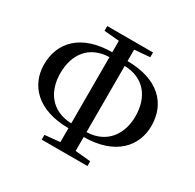

<svg xmlns="http://www.w3.org/2000/svg" viewBox="-165 -929 1138 1123"><g transform="rotate(30 404.0 -367.5)"><path d="M352 -153C216 -157 150 -254 150 -375C150 -502 216 -596 352 -600ZM352 16H559V-16L455 -26V-120C668 -121 766 -237 766 -374C766 -523 665 -632 455 -633V-710L559 -719V-751H250V-719L352 -710V-633C145 -632 42 -523 42 -373C42 -236 139 -121 352 -120V-26L250 -16V16ZM455 -600C591 -596 657 -501 657 -375C657 -257 591 -157 455 -153Z"/></g></svg>

Font: Noto Serif CJK JP SemiBold
Style: Regular
Weight: 600
Designer: Ryoko NISHIZUKA 西塚涼子 (kana & ideographs); Frank Grießhammer (Latin, Greek & Cyrillic); Wenlong ZHANG 张文龙 (bopomofo); San
Foundry: Adobe
Version: Version 2.001;hotconv 1.1.0;makeotfexe 2.6.0